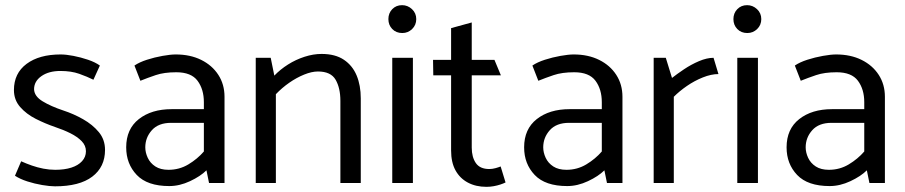

<svg xmlns="http://www.w3.org/2000/svg" viewBox="-20 -709 3507 744"><path d="M38 -28Q58 -15 86 -6Q114 3 143.5 8Q173 13 193 13Q288 13 337.5 -24.5Q387 -62 387 -128Q387 -168 363 -197Q339 -226 302 -247Q265 -268 225 -281Q177 -297 145 -316.5Q113 -336 112 -363Q112 -394 140.5 -414Q169 -434 214 -434Q256 -434 287 -423Q318 -412 342 -400L367 -455Q349 -468 321 -477.5Q293 -487 264.5 -492.5Q236 -498 215 -498Q132 -498 83 -461.5Q34 -425 34 -360Q34 -322 58 -294.5Q82 -267 118.5 -248.5Q155 -230 193 -217Q226 -206 253 -192.5Q280 -179 296.5 -162Q313 -145 313 -123Q313 -101 298 -84.5Q283 -68 256.5 -59.5Q230 -51 194 -51Q171 -51 148 -55.5Q125 -60 103.5 -67.5Q82 -75 62 -84Z M543 -138Q543 -176 568.5 -204.5Q594 -233 643 -233H770V-122Q745 -93 710 -72Q675 -51 633 -51Q602 -51 582 -64Q562 -77 552.5 -97.5Q543 -118 543 -138ZM524 -396Q551 -407 583.5 -418Q616 -429 663 -429Q721 -429 745.5 -396Q770 -363 770 -313V-286H645Q567 -286 518 -247.5Q469 -209 469 -138Q469 -74 510 -31Q551 12 636 12Q676 12 716.5 -7Q757 -26 780 -49L790 0H850V-334Q850 -382 826 -419Q802 -456 759.5 -477Q717 -498 661 -498Q641 -498 610 -492.5Q579 -487 549.5 -477.5Q520 -468 501 -455Z M1049 0V-344Q1073 -369 1101 -388.5Q1129 -408 1158.5 -420Q1188 -432 1212 -432Q1262 -432 1280.5 -400Q1299 -368 1299 -318V0H1378V-328Q1378 -378 1362 -416.5Q1346 -455 1312.5 -477.5Q1279 -500 1226 -500Q1194 -500 1160 -489Q1126 -478 1096 -459Q1066 -440 1043 -416L1029 -485H971V0Z M1580 0V-485H1500V0ZM1539 -581Q1561 -581 1577 -596.5Q1593 -612 1593 -635Q1593 -658 1576.5 -673.5Q1560 -689 1538 -689Q1515 -689 1500 -673.5Q1485 -658 1485 -635Q1485 -612 1500 -596.5Q1515 -581 1539 -581Z M1896 -477H1808V-622L1728 -600V-477H1658L1659 -417H1728V-126Q1728 -80 1745 -49Q1762 -18 1793 -1.5Q1824 15 1865 15Q1879 15 1893 12.5Q1907 10 1919 6Q1931 2 1939 -2L1920 -64Q1913 -61 1900.5 -57.5Q1888 -54 1876 -54Q1840 -54 1824 -77Q1808 -100 1808 -137V-417H1921Z M2085 -138Q2085 -176 2110.5 -204.5Q2136 -233 2185 -233H2312V-122Q2287 -93 2252 -72Q2217 -51 2175 -51Q2144 -51 2124 -64Q2104 -77 2094.5 -97.5Q2085 -118 2085 -138ZM2066 -396Q2093 -407 2125.5 -418Q2158 -429 2205 -429Q2263 -429 2287.5 -396Q2312 -363 2312 -313V-286H2187Q2109 -286 2060 -247.5Q2011 -209 2011 -138Q2011 -74 2052 -31Q2093 12 2178 12Q2218 12 2258.5 -7Q2299 -26 2322 -49L2332 0H2392V-334Q2392 -382 2368 -419Q2344 -456 2301.5 -477Q2259 -498 2203 -498Q2183 -498 2152 -492.5Q2121 -487 2091.5 -477.5Q2062 -468 2043 -455Z M2591 0V-334Q2613 -356 2642 -376Q2671 -396 2703.5 -409Q2736 -422 2764 -422L2745 -485Q2719 -485 2688.5 -472Q2658 -459 2630.5 -440.5Q2603 -422 2584 -407L2560 -485H2513V0Z M2917 0V-485H2837V0ZM2876 -581Q2898 -581 2914 -596.5Q2930 -612 2930 -635Q2930 -658 2913.5 -673.5Q2897 -689 2875 -689Q2852 -689 2837 -673.5Q2822 -658 2822 -635Q2822 -612 2837 -596.5Q2852 -581 2876 -581Z M3102 -138Q3102 -176 3127.5 -204.5Q3153 -233 3202 -233H3329V-122Q3304 -93 3269 -72Q3234 -51 3192 -51Q3161 -51 3141 -64Q3121 -77 3111.5 -97.5Q3102 -118 3102 -138ZM3083 -396Q3110 -407 3142.5 -418Q3175 -429 3222 -429Q3280 -429 3304.5 -396Q3329 -363 3329 -313V-286H3204Q3126 -286 3077 -247.5Q3028 -209 3028 -138Q3028 -74 3069 -31Q3110 12 3195 12Q3235 12 3275.5 -7Q3316 -26 3339 -49L3349 0H3409V-334Q3409 -382 3385 -419Q3361 -456 3318.5 -477Q3276 -498 3220 -498Q3200 -498 3169 -492.5Q3138 -487 3108.5 -477.5Q3079 -468 3060 -455Z"/></svg>

Font: Catamaran Thin
Style: Regular
Weight: 400
Version: Version 2.000